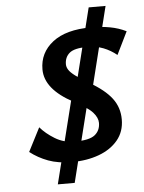

<svg xmlns="http://www.w3.org/2000/svg" viewBox="-59 -820 728 973"><g transform="rotate(-5 305.0 -333.0)"><path d="M429.2 -773.4H515.1L411.1 -355L388.2 -322.8L281.2 106.4H195.3L309.6 -351.1L331.5 -380.9ZM610.4 -636.2 553.7 -520.5Q522.5 -545.9 486.3 -560.1Q450.2 -574.2 403.3 -574.2Q338.4 -574.2 313.7 -553Q289.1 -531.7 289.1 -496.1Q289.1 -481.9 298.1 -467.8Q307.1 -453.6 330.8 -435.8Q354.5 -418 398.9 -392.1Q476.1 -347.7 511.5 -301Q546.9 -254.4 546.9 -193.4Q546.9 -131.3 511 -88.1Q475.1 -44.9 414.1 -22.5Q353 0 276.4 0Q207.5 0 156.5 -19Q105.5 -38.1 64.9 -69.8L126.5 -189.9Q154.8 -156.7 199.5 -129.4Q244.1 -102.1 299.3 -102.1Q374 -102.1 402.1 -124.5Q430.2 -147 430.2 -186Q430.2 -211.9 406.5 -239Q382.8 -266.1 311.5 -303.7Q168.5 -379.4 168.5 -480.5Q168.5 -565.4 236.6 -618.4Q304.7 -671.4 432.1 -671.4Q483.9 -671.4 527.8 -663.3Q571.8 -655.3 610.4 -636.2Z"/></g></svg>

Font: Andika
Style: Bold Italic
Weight: 700
Italic angle: -14°
Designer: Victor Gaultney, Annie Olsen, Julie Remington, Don Collingsworth, Eric Hays, Becca Hirsbrunner
Foundry: SIL International
Version: Version 6.101